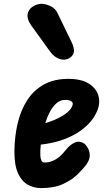

<svg xmlns="http://www.w3.org/2000/svg" viewBox="-20 -956 568 986"><path d="M190.5 10Q157 10 125.2 -6.2Q93.5 -22.5 73.5 -64Q53.5 -105.5 54 -181Q55 -256 70.8 -323Q86.5 -390 119.8 -441.5Q153 -493 205.8 -522.2Q258.5 -551.5 333.5 -551Q399 -550.5 436.8 -526.2Q474.5 -502 485.2 -465Q496 -428 479.5 -387.5Q464.5 -351.5 436.8 -322Q409 -292.5 371 -270Q333 -247.5 287 -233.2Q241 -219 189.5 -213.5Q189 -205.5 188.2 -197.2Q187.5 -189 187 -182Q186.5 -170 187.2 -155.8Q188 -141.5 192.8 -131.5Q197.5 -121.5 207.5 -121.5Q229.5 -121.5 247 -128.2Q264.5 -135 278.2 -145.5Q292 -156 301.8 -167Q311.5 -178 318 -186Q340.5 -214 364.5 -224.2Q388.5 -234.5 413 -218.5Q424 -209.5 432.8 -193Q441.5 -176.5 440.8 -155Q440 -133.5 422 -109Q407 -89 378.8 -61Q350.5 -33 304.8 -11.5Q259 10 190.5 10ZM212.5 -324Q235 -330 257.8 -339.5Q280.5 -349 300.8 -361Q321 -373 334.8 -387.2Q348.5 -401.5 353 -417.5Q356 -429 346 -436Q336 -443 314 -443Q290 -443 270.8 -426.5Q251.5 -410 237 -383Q222.5 -356 212.5 -324ZM335.5 -657Q314 -644.5 287 -652.8Q260 -661 236.5 -692L139 -827.5Q118 -858 121.8 -882Q125.5 -906 145.2 -920.2Q165 -934.5 191 -936.5Q213.5 -936.5 238.8 -924.8Q264 -913 275.5 -888.5L347.5 -740Q362 -710 359.5 -690Q357 -670 335.5 -657Z"/></svg>

Font: Edu NSW ACT Hand Pre
Style: Regular
Weight: 400
Designer: Tina and Corey Anderson, Eben Sorkin, Mirko Velimirovic
Foundry: Sorkin Type Co.
Version: Version 2.000